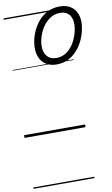

<svg xmlns="http://www.w3.org/2000/svg" viewBox="-130 -966 819 1407"><g transform="rotate(-10 279.0 -262.5)"><path d="M326 -489Q281 -489 250 -508Q219 -527 203.5 -560Q188 -593 188 -636Q188 -677 202.5 -723.5Q217 -770 246 -811Q275 -852 319 -878Q363 -904 421 -904Q464 -904 495 -886.5Q526 -869 542 -837Q558 -805 558 -764Q558 -724 544 -676.5Q530 -629 501 -586.5Q472 -544 428.5 -516.5Q385 -489 326 -489ZM332 -536Q374 -536 406.5 -558Q439 -580 460.5 -615Q482 -650 493 -688Q504 -726 504 -758Q504 -805 481 -831Q458 -857 415 -857Q373 -857 340 -835Q307 -813 285 -779.5Q263 -746 251.5 -708.5Q240 -671 240 -638Q240 -592 264 -564Q288 -536 332 -536ZM0 369H454V379H0ZM0 -20H454V0H0ZM0 -505H454V-500H0ZM0 -889H454V-879H0Z"/></g></svg>

Font: Playwrite HR Guides
Style: Regular
Weight: 400
Designer: Veronika Burian, José Scaglione
Foundry: TypeTogether
Version: Version 1.003